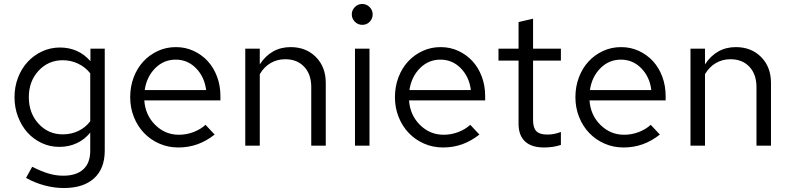

<svg xmlns="http://www.w3.org/2000/svg" viewBox="-20 -733 3971 966"><path d="M278 6Q231 6 189.5 -13.5Q148 -33 118 -66.5Q88 -100 70.5 -146Q53 -192 53 -244Q53 -296 70.5 -342Q88 -388 119 -421.5Q150 -455 192 -474.5Q234 -494 282 -494Q328 -494 367 -476.5Q406 -459 435 -425V-488H507V25Q507 115 453.5 164Q400 213 301 213Q252 213 202.5 199.5Q153 186 111 162L142 106Q187 129 224 140Q261 151 298 151Q364 151 399 119Q434 87 434 26V-66Q406 -31 366 -12.5Q326 6 278 6ZM125 -244Q125 -164 174 -110.5Q223 -57 296 -57Q339 -57 375 -74.5Q411 -92 434 -123V-364Q410 -395 373.5 -412.5Q337 -430 296 -430Q223 -430 174 -377Q125 -324 125 -244Z M1060 -56Q1018 -23 973 -7Q928 9 877 9Q826 9 781.5 -10.5Q737 -30 704.5 -64Q672 -98 653.5 -144.5Q635 -191 635 -244Q635 -297 652.5 -343.5Q670 -390 701 -423.5Q732 -457 774 -476.5Q816 -496 865 -496Q913 -496 954 -477Q995 -458 1025 -425.5Q1055 -393 1072 -347.5Q1089 -302 1089 -250V-228H706Q711 -154 761 -104.5Q811 -55 880 -55Q918 -55 953.5 -68.5Q989 -82 1014 -105ZM864 -433Q804 -433 761 -390Q718 -347 708 -280H1017Q1009 -346 966.5 -389.5Q924 -433 864 -433Z M1214 0V-488H1287V-409Q1315 -452 1354 -474Q1393 -496 1442 -496Q1520 -496 1569.5 -446Q1619 -396 1619 -316V0H1546V-295Q1546 -359 1510.5 -397Q1475 -435 1415 -435Q1375 -435 1342 -416Q1309 -397 1287 -360V0Z M1803 -608Q1781 -608 1765.5 -623.5Q1750 -639 1750 -661Q1750 -682 1765.5 -697.5Q1781 -713 1803 -713Q1824 -713 1839.5 -697.5Q1855 -682 1855 -661Q1855 -639 1840 -623.5Q1825 -608 1803 -608ZM1839 -488V0H1766V-488Z M2392 -56Q2350 -23 2305 -7Q2260 9 2209 9Q2158 9 2113.5 -10.5Q2069 -30 2036.5 -64Q2004 -98 1985.5 -144.5Q1967 -191 1967 -244Q1967 -297 1984.5 -343.5Q2002 -390 2033 -423.5Q2064 -457 2106 -476.5Q2148 -496 2197 -496Q2245 -496 2286 -477Q2327 -458 2357 -425.5Q2387 -393 2404 -347.5Q2421 -302 2421 -250V-228H2038Q2043 -154 2093 -104.5Q2143 -55 2212 -55Q2250 -55 2285.5 -68.5Q2321 -82 2346 -105ZM2196 -433Q2136 -433 2093 -390Q2050 -347 2040 -280H2349Q2341 -346 2298.5 -389.5Q2256 -433 2196 -433Z M2589 -110V-428H2488V-488H2589V-622L2662 -639V-488H2802V-428H2662V-129Q2662 -90 2678.5 -73Q2695 -56 2733 -56Q2752 -56 2767 -59Q2782 -62 2802 -69V-4Q2782 3 2760 6Q2738 9 2717 9Q2654 9 2621.5 -21.5Q2589 -52 2589 -110Z M3300 -56Q3258 -23 3213 -7Q3168 9 3117 9Q3066 9 3021.5 -10.5Q2977 -30 2944.5 -64Q2912 -98 2893.5 -144.5Q2875 -191 2875 -244Q2875 -297 2892.5 -343.5Q2910 -390 2941 -423.5Q2972 -457 3014 -476.5Q3056 -496 3105 -496Q3153 -496 3194 -477Q3235 -458 3265 -425.5Q3295 -393 3312 -347.5Q3329 -302 3329 -250V-228H2946Q2951 -154 3001 -104.5Q3051 -55 3120 -55Q3158 -55 3193.5 -68.5Q3229 -82 3254 -105ZM3104 -433Q3044 -433 3001 -390Q2958 -347 2948 -280H3257Q3249 -346 3206.5 -389.5Q3164 -433 3104 -433Z M3454 0V-488H3527V-409Q3555 -452 3594 -474Q3633 -496 3682 -496Q3760 -496 3809.5 -446Q3859 -396 3859 -316V0H3786V-295Q3786 -359 3750.5 -397Q3715 -435 3655 -435Q3615 -435 3582 -416Q3549 -397 3527 -360V0Z"/></svg>

Font: Red Hat Text
Style: Regular
Weight: 400
Designer: Pentagram / MCKL
Foundry: Pentagram / MCKL
Version: Version 1.005; Red Hat Text